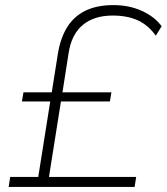

<svg xmlns="http://www.w3.org/2000/svg" viewBox="-20 -733 654 753"><path d="M14 0 20 -39H130L177 -335H66L72 -371H183L207 -522Q217 -584 243.5 -626.5Q270 -669 315 -691Q360 -713 425 -713Q487 -713 537 -690Q587 -667 614 -630L591 -593Q562 -634 521 -653Q480 -672 422 -672Q349 -672 304.5 -635Q260 -598 249 -524L225 -371H417L411 -335H219L172 -39H514L508 0Z"/></svg>

Font: Nunito Sans 12pt ExtraLight 12pt ExtraLight
Style: Italic
Weight: 250
Italic angle: -9°
Version: Version 3.101;gftools[0.9.27]